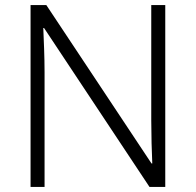

<svg xmlns="http://www.w3.org/2000/svg" viewBox="-20 -734 769 754"><path d="M629 0V-714H574V-261C574 -206 576 -133 578 -92H575L162 -714H100V0H155V-451C155 -514 152 -572 150 -624H153L567 0Z"/></svg>

Font: Noto Sans Malayalam Light
Style: Regular
Weight: 300
Designer: Jelle Bosma - Monotype Design Team
Foundry: Monotype Imaging Inc.
Version: Version 2.104